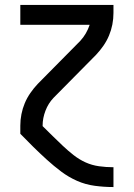

<svg xmlns="http://www.w3.org/2000/svg" viewBox="-20 -540 540 775"><path d="M437 215Q400 215 362.5 210Q325 205 291 190Q257 175 227 152.5Q197 130 169 104.5Q141 79 114.5 53Q88 27 62 0V-33Q62 -56 66.5 -79Q71 -102 80 -123.5Q89 -145 102.5 -164.5Q116 -184 132 -201L304 -375Q317 -389 326.5 -405.5Q336 -422 342 -440H62V-520H438V-488Q438 -464 433.5 -441Q429 -418 420 -396.5Q411 -375 397.5 -355.5Q384 -336 368 -319L196 -145Q175 -123 163.5 -93Q152 -63 152 -33V-31Q172 -11 192.5 9Q213 29 233.5 48.5Q254 68 277 86Q300 104 325.5 115.5Q351 127 379.5 131Q408 135 437 135H438V215Z"/></svg>

Font: Iosevka Term Curly Medium
Style: Regular
Weight: 500
Designer: Belleve Invis
Foundry: Belleve Invis
Version: Version 32.3.0